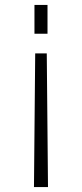

<svg xmlns="http://www.w3.org/2000/svg" viewBox="-20 -540 333 780"><path d="M123 -323H170L175 220H118ZM120 -403V-520H173V-403Z"/></svg>

Font: Mplus 1p Light
Style: Regular
Weight: 300
Version: Version 1.061